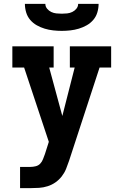

<svg xmlns="http://www.w3.org/2000/svg" viewBox="-20 -760 640 995"><path d="M84 215V105H137Q151 105 165 101.5Q179 98 188.5 88Q198 78 203 64.5Q208 51 213 38L233 -25L105 -410H44V-520H258V-410H235L303 -159L367 -410H342V-520H556V-410H496L338 73Q331 94 322.5 115Q314 136 300 154Q286 172 267.5 185Q249 198 227 205Q205 212 182.5 213.5Q160 215 137 215ZM300 -600Q278 -600 255.5 -602.5Q233 -605 211.5 -611.5Q190 -618 170.5 -629Q151 -640 136.5 -657Q122 -674 115.5 -696Q109 -718 109 -740H215Q215 -726 224 -715Q233 -704 245.5 -698Q258 -692 272 -690.5Q286 -689 300 -689Q314 -689 328 -690.5Q342 -692 354.5 -698Q367 -704 376 -715Q385 -726 385 -740H491Q491 -718 484.5 -696Q478 -674 463.5 -657Q449 -640 429.5 -629Q410 -618 388.5 -611.5Q367 -605 344.5 -602.5Q322 -600 300 -600Z"/></svg>

Font: Iosevka HT Extrabold Extended
Style: Regular
Weight: 800
Width: 7
Monospace: yes
Designer: Belleve Invis
Foundry: Belleve Invis
Version: Version 32.3.0; ttfautohint (v1.8.4)